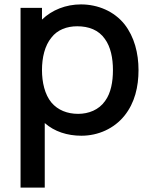

<svg xmlns="http://www.w3.org/2000/svg" viewBox="-20 -598 688 868"><path d="M542.7 -488.5C495.8 -546.9 422.9 -578.1 345.8 -578.1C278.1 -578.1 214.6 -553.1 169.8 -509.4V-562.5H72.9V250H182.3V-41.7C226 -3.1 284.4 15.6 347.9 15.6C424 15.6 495.8 -16.7 542.7 -75C589.6 -133.3 606.2 -206.3 606.2 -281.2C606.2 -357.3 587.5 -431.3 542.7 -488.5ZM455.2 -141.7C427.1 -101 380.2 -83.3 333.3 -83.3C284.4 -83.3 241.7 -100 212.5 -134.4C182.3 -170.8 169.8 -226 169.8 -281.2C169.8 -337.5 182.3 -391.7 212.5 -428.1C239.6 -463.5 282.3 -479.2 329.2 -479.2C381.2 -479.2 426 -462.5 454.2 -421.9C480.2 -386.5 490.6 -335.4 490.6 -281.2C490.6 -228.1 481.3 -177.1 455.2 -141.7Z"/></svg>

Font: Manrope Semibold
Style: Regular
Weight: 600
Width: 4
Designer: Michael Sharanda
Foundry: Michael Sharanda
Version: Version 2.000;PS 002.000;hotconv 1.0.88;makeotf.lib2.5.64775